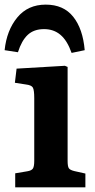

<svg xmlns="http://www.w3.org/2000/svg" viewBox="-33 -803 406 823"><path d="M163.1 -783.2Q239.3 -783.2 280.8 -731.2Q322.3 -679.2 330.1 -587.9L273.9 -576.2Q255.4 -628.9 226.3 -653.6Q197.3 -678.2 155.8 -678.2Q112.3 -678.2 85.9 -653.6Q59.6 -628.9 43.9 -579.1L-13.2 -587.9Q-4.4 -672.9 41 -728Q86.4 -783.2 163.1 -783.2ZM32.2 0V-60.1L84 -68.8Q102.5 -71.8 108.2 -80.8Q113.8 -89.8 113.8 -113.8V-381.8Q113.8 -417 107.9 -427.5Q102.1 -438 78.1 -440.9L30.8 -448.2L38.1 -508.8L245.1 -521L256.8 -516.1V-113.8Q256.8 -89.8 262 -82Q267.1 -74.2 285.2 -69.8L333 -59.1V0Z"/></svg>

Font: Literata Book
Style: Bold
Weight: 700
Designer: Latin by Veronika Burian and Jose Scaglione. Greek by Irene Vlachou. Cyrillic by Vera Evstafieva
Foundry: TypeTogether
Version: Version 2.003;PS 002.003;hotconv 1.0.88;makeotf.lib2.5.64775